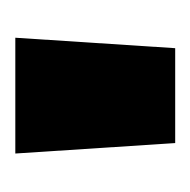

<svg xmlns="http://www.w3.org/2000/svg" viewBox="-19 -742 254 257"><g transform="rotate(-90 108.5 -614.0)"><path d="M31 -721H186L172 -507H45Z"/></g></svg>

Font: Pridi SemiBold
Style: Regular
Weight: 600
Designer: Katatrad Team
Foundry: CadsonDemak
Version: Version 1.001